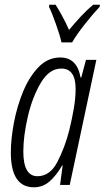

<svg xmlns="http://www.w3.org/2000/svg" viewBox="-20 -785 444 815"><path d="M286 -605Q305 -638 341 -683.5Q377 -729 403 -756L404 -765H376Q349 -743 323 -715Q297 -687 273 -658Q259 -690 243.5 -718Q228 -746 216 -765H189L188 -756Q200 -732 217.5 -682.5Q235 -633 241 -605ZM79 -142Q79 -207 98 -289.5Q117 -372 153 -433Q189 -494 240 -494Q301 -494 301 -408Q301 -370 293.5 -325.5Q286 -281 274 -232Q255 -158 223.5 -97.5Q192 -37 139 -37Q79 -37 79 -142ZM244 -83H246L235 0H276L389 -531H345L325 -456H322Q307 -541 236 -541Q183 -541 143.5 -500Q104 -459 78 -396Q52 -333 39 -263.5Q26 -194 26 -138Q26 10 124 10Q162 10 190.5 -15Q219 -40 244 -83Z"/></svg>

Font: Noto Sans Display Condensed Light
Style: Italic
Weight: 300
Width: 3
Designer: Monotype Design team
Foundry: Monotype Imaging Inc.
Version: 1.000